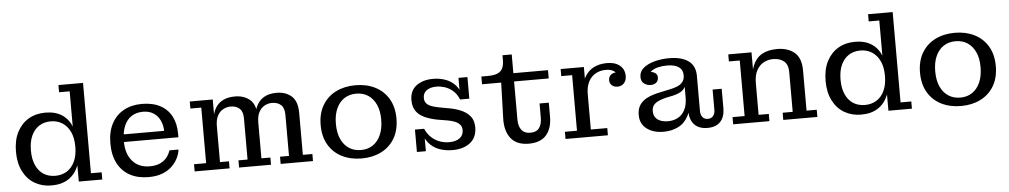

<svg xmlns="http://www.w3.org/2000/svg" viewBox="-40 -1057 7398 1408"><g transform="rotate(-5 3659.5 -353.0)"><path d="M294 11Q225 11 171 -20.5Q117 -52 86 -112.5Q55 -173 55 -257Q55 -343 86 -402.5Q117 -462 170.5 -493.5Q224 -525 294 -525Q368 -525 416.5 -493Q465 -461 488.5 -401Q512 -341 512 -259L518 -257Q518 -175 493 -114.5Q468 -54 418.5 -21.5Q369 11 294 11ZM328 -57Q376 -57 413 -80Q450 -103 471 -148Q492 -193 492 -257Q492 -322 471 -366.5Q450 -411 413 -434.5Q376 -458 328 -458Q279 -458 242.5 -434.5Q206 -411 185.5 -366.5Q165 -322 165 -257Q165 -193 185.5 -148Q206 -103 242.5 -80Q279 -57 328 -57ZM495 0V-137L507 -258L486 -361V-665H408V-718H589V-53H668V0Z M1008 12Q930 12 872 -19Q814 -50 782 -110.5Q750 -171 750 -258Q750 -344 782 -404Q814 -464 871.5 -495.5Q929 -527 1005 -527L1008 -469Q959 -469 923.5 -446Q888 -423 869 -377.5Q850 -332 850 -264Q850 -173 896.5 -119.5Q943 -66 1023 -66Q1072 -66 1103.5 -82Q1135 -98 1152.5 -122Q1170 -146 1177 -170H1244Q1240 -138 1224 -106Q1208 -74 1179.5 -47Q1151 -20 1108.5 -4Q1066 12 1008 12ZM798 -260V-316H1151L1251 -288V-260ZM1151 -316Q1150 -358 1133.5 -393Q1117 -428 1085.5 -448.5Q1054 -469 1008 -469L1005 -527Q1085 -527 1140.5 -497Q1196 -467 1223.5 -413Q1251 -359 1251 -288Z M1348 0V-53H1437V-462H1357V-514H1526V-339L1539 -341V-52H1605V0ZM1675 0V-53H1742V-357Q1742 -406 1717.5 -428.5Q1693 -451 1652 -451Q1623 -451 1597 -437Q1571 -423 1555 -393.5Q1539 -364 1539 -315H1515Q1515 -383 1534 -429Q1553 -475 1592 -498.5Q1631 -522 1689 -522Q1758 -522 1801 -484Q1844 -446 1844 -359V-53H1910V0ZM1981 0V-53H2047V-357Q2047 -406 2022.5 -428.5Q1998 -451 1956 -451Q1927 -451 1901.5 -437Q1876 -423 1860 -393.5Q1844 -364 1844 -315H1824Q1824 -383 1843 -429Q1862 -475 1900 -498.5Q1938 -522 1996 -522Q2064 -522 2106.5 -484Q2149 -446 2149 -359V-52H2219V0Z M2577 12Q2496 12 2433 -19.5Q2370 -51 2334 -111.5Q2298 -172 2298 -258Q2298 -343 2334 -403.5Q2370 -464 2433 -495.5Q2496 -527 2577 -527Q2658 -527 2721 -495.5Q2784 -464 2820 -403.5Q2856 -343 2856 -258Q2856 -172 2820 -111.5Q2784 -51 2721 -19.5Q2658 12 2577 12ZM2577 -50Q2628 -50 2665 -75Q2702 -100 2723 -147Q2744 -194 2744 -261Q2744 -325 2723 -370.5Q2702 -416 2665 -440.5Q2628 -465 2577 -465Q2527 -465 2489.5 -440.5Q2452 -416 2431 -369.5Q2410 -323 2410 -258Q2410 -191 2431 -145Q2452 -99 2489.5 -74.5Q2527 -50 2577 -50Z M3246 9Q3191 9 3145.5 -8.5Q3100 -26 3069 -64.5Q3038 -103 3028 -165H3051Q3071 -122 3100 -97Q3129 -72 3161.5 -61.5Q3194 -51 3226 -51Q3276 -51 3304 -72Q3332 -93 3332 -130Q3332 -156 3317.5 -172Q3303 -188 3279.5 -197Q3256 -206 3227 -211L3155 -223Q3103 -233 3062.5 -251Q3022 -269 2999.5 -300.5Q2977 -332 2977 -381Q2977 -452 3025 -488Q3073 -524 3149 -524Q3200 -524 3244 -507Q3288 -490 3318 -453.5Q3348 -417 3356 -356H3333Q3316 -398 3287.5 -422Q3259 -446 3227.5 -455.5Q3196 -465 3168 -465Q3123 -465 3096 -445.5Q3069 -426 3069 -391Q3069 -366 3081.5 -351Q3094 -336 3117.5 -327Q3141 -318 3173 -312L3244 -299Q3292 -291 3333.5 -273.5Q3375 -256 3400.5 -225Q3426 -194 3426 -143Q3426 -69 3376.5 -30Q3327 9 3246 9ZM2984 0V-165H3028L3050 -131V0ZM3356 -356 3335 -390V-515H3401V-356Z M3807 11Q3718 11 3675 -44Q3632 -99 3636 -195L3644 -453H3503V-510H3549Q3595 -510 3621.5 -521Q3648 -532 3659.5 -556Q3671 -580 3671 -618V-652H3739V-172Q3739 -124 3760.5 -96Q3782 -68 3826 -68Q3870 -68 3890.5 -95.5Q3911 -123 3911 -172V-276H3979V-173Q3979 -87 3936.5 -38Q3894 11 3807 11ZM3739 -453V-514H3994V-453Z M4078 0V-53H4167V-462H4087V-514H4258V-342L4269 -344V-53H4390V0ZM4235 -312Q4236 -388 4261 -435.5Q4286 -483 4329 -505.5Q4372 -528 4427 -528Q4486 -529 4522 -500.5Q4558 -472 4558 -421Q4558 -389 4539.5 -369Q4521 -349 4492 -349Q4465 -349 4449.5 -364Q4434 -379 4434 -401Q4434 -428 4453.5 -442.5Q4473 -457 4510 -455L4501 -419Q4499 -448 4475.5 -464Q4452 -480 4414 -479Q4374 -479 4341 -460.5Q4308 -442 4288.5 -405Q4269 -368 4269 -312Z M4735 -340Q4708 -340 4686.5 -356Q4665 -372 4665 -405Q4665 -445 4696.5 -471Q4728 -497 4778.5 -510.5Q4829 -524 4886 -524Q4978 -524 5028.5 -487Q5079 -450 5078 -375L4982 -390Q4982 -430 4952.5 -451Q4923 -472 4865 -472Q4830 -472 4798 -464Q4766 -456 4746 -438.5Q4726 -421 4723 -391L4722 -438Q4754 -437 4773.5 -425Q4793 -413 4792 -388Q4791 -366 4776 -353Q4761 -340 4735 -340ZM5123 10Q5060 10 5026.5 -25.5Q4993 -61 4993 -125V-159H4982V-305H4976L4982 -349V-390L5078 -375V-117Q5078 -91 5091.5 -73.5Q5105 -56 5131 -56Q5157 -56 5170.5 -73.5Q5184 -91 5184 -117V-267H5251V-124Q5251 -61 5218.5 -25.5Q5186 10 5123 10ZM4800 10Q4724 10 4676 -26.5Q4628 -63 4628 -128Q4628 -174 4648.5 -203.5Q4669 -233 4705 -250.5Q4741 -268 4788 -278L4872 -296Q4903 -302 4928 -312.5Q4953 -323 4967.5 -342Q4982 -361 4982 -390L4985 -305H4982Q4972 -283 4947.5 -269Q4923 -255 4886 -247L4842 -238Q4812 -231 4787 -220.5Q4762 -210 4747.5 -193Q4733 -176 4733 -147Q4733 -107 4761.5 -85.5Q4790 -64 4839 -64Q4877 -64 4909.5 -80.5Q4942 -97 4962 -133.5Q4982 -170 4982 -230L5010 -227Q5010 -142 4982.5 -89.5Q4955 -37 4907 -13.5Q4859 10 4800 10Z M5681 0V-53H5755V-345Q5755 -401 5725 -426Q5695 -451 5644 -451Q5608 -451 5576 -434Q5544 -417 5524 -380.5Q5504 -344 5504 -286H5480Q5480 -366 5502.5 -419Q5525 -472 5569.5 -497Q5614 -522 5682 -522Q5759 -522 5808 -481.5Q5857 -441 5857 -348V-53H5932V0ZM5312 0V-53H5401V-462H5321V-514H5492V-333L5504 -335V-53H5579V0Z M6254 11Q6185 11 6131 -20.5Q6077 -52 6046 -112.5Q6015 -173 6015 -257Q6015 -343 6046 -402.5Q6077 -462 6130.5 -493.5Q6184 -525 6254 -525Q6328 -525 6376.5 -493Q6425 -461 6448.5 -401Q6472 -341 6472 -259L6478 -257Q6478 -175 6453 -114.5Q6428 -54 6378.5 -21.5Q6329 11 6254 11ZM6288 -57Q6336 -57 6373 -80Q6410 -103 6431 -148Q6452 -193 6452 -257Q6452 -322 6431 -366.5Q6410 -411 6373 -434.5Q6336 -458 6288 -458Q6239 -458 6202.5 -434.5Q6166 -411 6145.5 -366.5Q6125 -322 6125 -257Q6125 -193 6145.5 -148Q6166 -103 6202.5 -80Q6239 -57 6288 -57ZM6455 0V-137L6467 -258L6446 -361V-665H6368V-718H6549V-53H6628V0Z M6989 12Q6908 12 6845 -19.5Q6782 -51 6746 -111.5Q6710 -172 6710 -258Q6710 -343 6746 -403.5Q6782 -464 6845 -495.5Q6908 -527 6989 -527Q7070 -527 7133 -495.5Q7196 -464 7232 -403.5Q7268 -343 7268 -258Q7268 -172 7232 -111.5Q7196 -51 7133 -19.5Q7070 12 6989 12ZM6989 -50Q7040 -50 7077 -75Q7114 -100 7135 -147Q7156 -194 7156 -261Q7156 -325 7135 -370.5Q7114 -416 7077 -440.5Q7040 -465 6989 -465Q6939 -465 6901.5 -440.5Q6864 -416 6843 -369.5Q6822 -323 6822 -258Q6822 -191 6843 -145Q6864 -99 6901.5 -74.5Q6939 -50 6989 -50Z"/></g></svg>

Font: Montagu Slab 24pt
Style: Regular
Weight: 400
Designer: Florian Karsten
Foundry: Florian Karsten
Version: Version 1.000